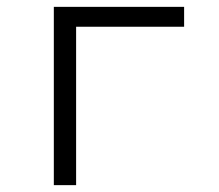

<svg xmlns="http://www.w3.org/2000/svg" viewBox="-20 -540 640 560"><path d="M137 0V-520H517V-462H202V0Z"/></svg>

Font: Iosevka Aile Custom Light
Style: Regular
Weight: 300
Designer: Belleve Invis
Foundry: Belleve Invis
Version: Version 17.0.2; ttfautohint (v1.8.3)